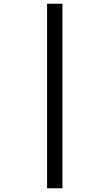

<svg xmlns="http://www.w3.org/2000/svg" viewBox="-20 -779 591 1036"><path d="M234 -759H317V237H234Z"/></svg>

Font: Noto Sans Thai Medium
Style: Regular
Weight: 500
Designer: Monotype Design Team
Foundry: Monotype Imaging Inc.
Version: Version 2.001